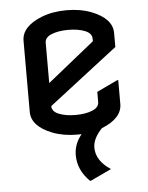

<svg xmlns="http://www.w3.org/2000/svg" viewBox="-54 -591 660 856"><g transform="rotate(-5 276.0 -163.5)"><path d="M170.9 -230 380.9 -398.9V-410.2Q380.9 -434.6 350.3 -446.8Q319.8 -459 275.9 -459Q231.9 -459 201.4 -446.8Q170.9 -434.6 170.9 -410.2ZM478.5 -216.3V-109.9Q478.5 -45.4 387.2 -9.3Q346.2 33.7 346.2 74.2Q346.2 133.3 411.6 175.8L318.8 219.7H314Q260.7 167.5 260.7 100.6Q260.7 50.8 294.9 9.3Q285.6 9.8 275.9 9.8Q213.9 9.8 164.6 -9.3Q73.2 -45.4 73.2 -109.9V-427.2Q73.2 -491.7 164.6 -527.8Q213.9 -546.9 275.9 -546.9Q337.9 -546.9 387.2 -527.8Q478.5 -491.7 478.5 -427.2V-364.7L170.9 -127Q170.9 -102.5 201.4 -90.3Q231.9 -78.1 275.9 -78.1Q319.8 -78.1 350.3 -90.3Q380.9 -102.5 380.9 -127V-172.4L473.6 -216.3Z"/></g></svg>

Font: Nova Flat
Style: Book
Weight: 400
Version: Version 2.000